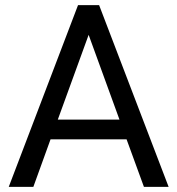

<svg xmlns="http://www.w3.org/2000/svg" viewBox="-20 -731 692 751"><path d="M543 0 475.1 -186H177.7L110.4 0H14.2L285.2 -710.9H367.7L639.6 0ZM206.1 -263.2H447.3L326.7 -594.7Z"/></svg>

Font: Vazirmatn RD FD
Style: Regular
Weight: 400
Designer: Saber Rastikerdar
Foundry: Saber Rastikerdar
Version: Version 33.003